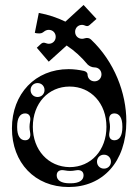

<svg xmlns="http://www.w3.org/2000/svg" viewBox="-20 -740 556 772"><path d="M256 12C392 12 488 -88 488 -252C488 -366 440 -492 346 -581C340 -587 330 -589 321 -586C318 -585 314 -584 310 -584C294 -584 282 -596 282 -612C282 -628 294 -640 310 -640C322 -640 329 -629 341 -640L368 -664L316 -720L243 -653C210 -669 175 -681 136 -688L120 -608C123 -607 127 -606 130 -606C145 -604 151 -608 157 -613C162 -617 169 -620 176 -620C192 -620 204 -608 204 -592C204 -576 192 -564 176 -564C164 -564 156 -575 143 -562L128 -548L176 -492L248 -557C280 -536 308 -510 332 -481C339 -474 350 -469 360 -469C376 -469 388 -457 388 -441C388 -425 376 -413 360 -413C344 -413 332 -425 332 -441C332 -447 326 -453 317 -455C298 -459 277 -462 256 -462C122 -462 28 -363 28 -224C28 -86 120 12 256 12ZM260 -68C174 -69 112 -137 112 -230C112 -324 174 -392 260 -392C346 -392 408 -324 408 -230C408 -136 346 -68 260 -68ZM208 -35C208 -51 220 -59 240 -55C256 -52 268 -52 284 -55C304 -59 316 -51 316 -35C316 -15 298 -3 264 -3H260C226 -3 208 -15 208 -35ZM81 -176C61 -176 49 -194 49 -228V-232C49 -266 61 -284 81 -284C97 -284 105 -272 101 -252C98 -236 98 -224 101 -208C105 -188 97 -176 81 -176ZM398 -62C382 -62 370 -74 370 -90C370 -106 382 -118 398 -118C414 -118 426 -106 426 -90C426 -74 414 -62 398 -62ZM131 -350C115 -350 103 -362 103 -378C103 -394 115 -406 131 -406C147 -406 159 -394 159 -378C159 -362 147 -350 131 -350ZM440 -176C424 -176 416 -188 420 -208C423 -224 423 -236 420 -252C416 -272 424 -284 440 -284C460 -284 472 -266 472 -232V-228C472 -194 460 -176 440 -176Z"/></svg>

Font: Apfel Grotezk Brukt
Style: Regular
Weight: 300
Designer: Luigi Gorlero
Foundry: © 2023, Luigi Gorlero & Collletttivo
Version: Version 2.000;Glyphs 3.2 (3217)